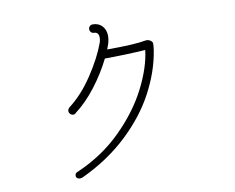

<svg xmlns="http://www.w3.org/2000/svg" viewBox="-79 -874 1159 945"><g transform="rotate(-10 500.0 -402.0)"><path d="M717 -626Q717 -612 714 -592Q698 -490 643 -386Q588 -282 491 -190.5Q394 -99 261 -37Q255 -34 246 -34Q239 -34 233.5 -38.5Q228 -43 228 -49Q228 -58 231.5 -62Q235 -66 243 -69Q372 -125 465.5 -218Q559 -311 611 -413Q663 -515 673 -601Q632 -598 571 -596Q510 -594 470 -594Q436 -525 386.5 -460.5Q337 -396 281 -354Q278 -349 269 -349Q261 -349 254.5 -355.5Q248 -362 248 -370Q248 -379 256 -387Q322 -437 377 -519.5Q432 -602 459 -676Q463 -688 463 -700Q463 -713 457 -720.5Q451 -728 440 -728Q431 -728 425 -734Q419 -740 419 -749Q419 -758 425 -764Q431 -770 440 -770Q470 -770 487.5 -750.5Q505 -731 505 -700Q505 -683 499 -663Q493 -645 489 -636Q629 -636 684 -647H690Q701 -646 709 -639.5Q717 -633 717 -626Z"/></g></svg>

Font: Tsukimi Rounded Light
Style: Regular
Weight: 300
Designer: Takashi Funayama
Foundry: Takashi Funayama
Version: Version 1.032; ttfautohint (v1.8.3)